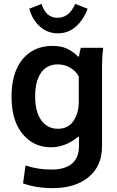

<svg xmlns="http://www.w3.org/2000/svg" viewBox="-20 -745 598 984"><path d="M383.8 -226.1V-353Q369.1 -380.9 340.3 -397.9Q311.5 -415 275.9 -415Q220.7 -415 190.4 -372.3Q160.2 -329.6 160.2 -251Q160.2 -171.9 191.7 -128.4Q223.1 -85 276.9 -85Q329.1 -85 356.4 -124.8Q383.8 -164.6 383.8 -226.1ZM502.9 -408.2V3.9Q502.9 106 434.1 162.6Q365.2 219.2 251 219.2Q165.5 219.2 98.1 194.8L110.8 103Q172.9 124 243.2 124Q313.5 124 349.1 93.3Q384.8 62.5 384.8 3.9V-43.9H379.9Q315.9 9.8 240.2 9.8Q152.3 9.8 95.7 -58.6Q39.1 -127 39.1 -249Q39.1 -373.5 95.9 -441.7Q152.8 -509.8 249 -509.8Q291 -509.8 321.8 -496.3Q352.5 -482.9 379.9 -455.1H384.8Q386.2 -468.3 394 -500H508.8Q502.9 -455.6 502.9 -408.2ZM276.9 -574.2Q223.1 -574.2 184.3 -609.1Q145.5 -644 129.9 -700.2L192.9 -725.1Q214.8 -653.8 274.9 -653.8Q335 -653.8 365.2 -725.1L429.2 -700.2Q407.7 -643.1 368.7 -608.6Q329.6 -574.2 276.9 -574.2Z"/></svg>

Font: LT Hoop SemBd
Style: Regular
Weight: 600
Designer: Daniel Lyons
Foundry: LyonsType
Version: Version 1.000